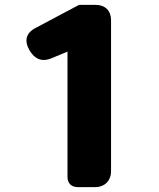

<svg xmlns="http://www.w3.org/2000/svg" viewBox="-20 -765 649 785"><path d="M434 -372V-683C434 -721 410 -745 372 -745H303L126 -651C85 -630 78 -597 102 -557C123 -522 154 -511 191 -527L256 -554V-41C256 -16 272 0 297 0H345H369C408 0 434 -26 434 -65Z"/></svg>

Font: GenSenRounded2 TW H
Style: Regular
Weight: 900
Version: Version 2.100;PS 2.1;hotconv 16.6.51;makeotf.lib2.5.65220 DE